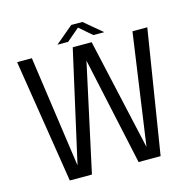

<svg xmlns="http://www.w3.org/2000/svg" viewBox="-122 -985 1105 1107"><g transform="rotate(-15 431.0 -432.0)"><path d="M159.5 0 42.5 -737.5H130.5L230 -36.5L217 -37L374.5 -737.5H487.5L644.5 -37L631.5 -36.5L731 -737.5H819.5L701.5 0H570L426 -665.5H436L291.5 0ZM293 -774.5 399.5 -864H466L573 -774.5H508L420.5 -850H445.5L357 -774.5Z"/></g></svg>

Font: Epilogue
Style: Regular
Weight: 400
Designer: Tyler Finck
Foundry: Etcetera Type Co
Version: Version 2.112